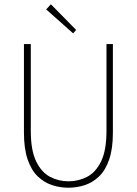

<svg xmlns="http://www.w3.org/2000/svg" viewBox="-20 -866 640 898"><path d="M300 12Q261 12 224 0Q187 -12 157 -40.5Q127 -69 109.5 -119.5Q92 -170 92 -246V-660H124V-254Q124 -163 149 -111.5Q174 -60 214 -39Q254 -18 300 -18Q347 -18 387.5 -39Q428 -60 453 -111.5Q478 -163 478 -254V-660H508V-246Q508 -170 490.5 -119.5Q473 -69 443 -40.5Q413 -12 376 0Q339 12 300 12ZM322 -710 196 -822 218 -846 336 -726Z"/></svg>

Font: Source Code Pro ExtraLight ExtraLight
Style: Regular
Weight: 250
Monospace: yes
Version: Version 1.018;hotconv 1.0.116;makeotfexe 2.5.65601